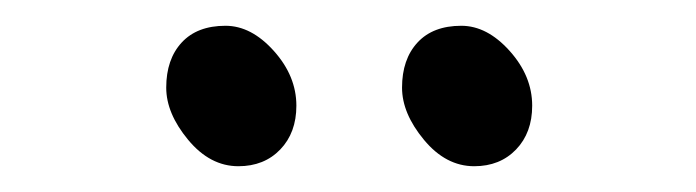

<svg xmlns="http://www.w3.org/2000/svg" viewBox="-20 -721 540 149"><path d="M348 -592Q326 -592 309 -612.5Q292 -633 292 -653Q292 -675 304 -688Q316 -701 338 -701Q358 -701 375.5 -681.5Q393 -662 393 -639Q393 -618 380.5 -605Q368 -592 348 -592ZM165 -592Q143 -592 126 -612.5Q109 -633 109 -653Q109 -675 121 -688Q133 -701 155 -701Q175 -701 192.5 -681.5Q210 -662 210 -639Q210 -618 197.5 -605Q185 -592 165 -592Z"/></svg>

Font: Moon Stars Kai HW
Style: Regular
Weight: 400
Designer: GuiWonder
Version: Version 1.101